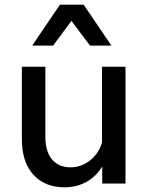

<svg xmlns="http://www.w3.org/2000/svg" viewBox="-20 -781 631 817"><path d="M514 0H415V-73Q391 -32 349.5 -8Q308 16 254 16Q172 16 122.5 -37Q73 -90 73 -190V-497H173V-200Q173 -136 201.5 -102.5Q230 -69 280 -69Q325 -69 362 -97.5Q399 -126 414 -174V-497H514ZM454 -587H363L284 -692L206 -587H117L235 -761H336Z"/></svg>

Font: Wix Madefor Text Medium
Style: Regular
Weight: 500
Designer: Dalton Maag Ltd
Foundry: Dalton Maag Ltd
Version: Version 3.100